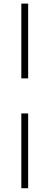

<svg xmlns="http://www.w3.org/2000/svg" viewBox="-20 -758 268 1040"><path d="M132.5 -333.5H95.5V-738.5H132.5ZM95.5 261.5V-143.5H132.5V261.5Z"/></svg>

Font: Newsreader 24pt Light
Style: Regular
Weight: 300
Designer: Hugues Gentile
Foundry: Production Type
Version: Version 1.003